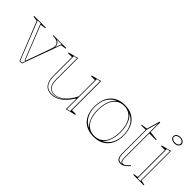

<svg xmlns="http://www.w3.org/2000/svg" viewBox="68 -1483 2271 2271"><g transform="rotate(45 1203.5 -347.5)"><path d="M271 0 79 -480 16 -490V-500H213V-490L145 -481L312 -59H322L438 -385Q440 -392 441.5 -402Q443 -412 443 -423Q443 -437 438 -449Q433 -461 421 -470.5Q409 -480 388.5 -485Q368 -490 339 -490V-500H554V-490L487 -480L312 0ZM276 -8H306L322 -51H307L132 -492H84ZM405 -492Q421 -485 431.5 -474.5Q442 -464 447 -451Q452 -438 452 -423Q452 -418 450.5 -411.5Q449 -405 446 -397L483 -492Z M816 15Q747 15 712 -29Q677 -73 677 -162V-472H611V-483L737 -515V-155Q737 -83 763 -48Q789 -13 840 -13Q881 -13 923 -37Q965 -61 1001 -104.5Q1037 -148 1062 -202V-472H996V-483L1122 -515V-28H1187V-17L1062 15V-150L1054 -156Q1004 -73 943.5 -29Q883 15 816 15ZM1113 -504 1070 -496V4L1113 -4ZM729 -504 685 -496V-163Q685 -76 717.5 -35Q750 6 816 6Q860 6 902.5 -14Q945 -34 986 -78Q948 -40 909.5 -23Q871 -6 835 -6Q781 -9 755 -46Q729 -83 729 -155Z M1521 -515Q1580 -515 1625.5 -496.5Q1671 -478 1702.5 -443Q1734 -408 1750.5 -358Q1767 -308 1767 -246Q1767 -187 1750.5 -139Q1734 -91 1702.5 -56.5Q1671 -22 1625.5 -3.5Q1580 15 1521 15Q1463 15 1417 -3.5Q1371 -22 1339.5 -56.5Q1308 -91 1292.5 -139Q1277 -187 1277 -246Q1277 -308 1293.5 -358Q1310 -408 1341.5 -443Q1373 -478 1418.5 -496.5Q1464 -515 1521 -515ZM1522 -501Q1463 -501 1422 -469.5Q1381 -438 1359.5 -380.5Q1338 -323 1338 -246Q1338 -190 1349.5 -145Q1361 -100 1385 -67Q1409 -34 1443 -16.5Q1477 1 1521 1Q1566 1 1600 -16.5Q1634 -34 1658 -66.5Q1682 -99 1694 -144.5Q1706 -190 1706 -246Q1706 -304 1694 -351Q1682 -398 1658.5 -431.5Q1635 -465 1600.5 -483Q1566 -501 1522 -501ZM1285 -246Q1285 -193 1300 -148.5Q1315 -104 1343 -72.5Q1371 -41 1412 -23Q1387 -45 1368 -78Q1349 -111 1339.5 -153.5Q1330 -196 1330 -246Q1330 -300 1340.5 -345Q1351 -390 1370.5 -424Q1390 -458 1417 -480Q1377 -463 1346.5 -430Q1316 -397 1300.5 -351Q1285 -305 1285 -246ZM1759 -246Q1759 -304 1744 -350Q1729 -396 1700 -428.5Q1671 -461 1630 -478Q1657 -457 1676 -422.5Q1695 -388 1704.5 -343.5Q1714 -299 1714 -246Q1714 -197 1704.5 -154.5Q1695 -112 1677 -79Q1659 -46 1633 -25Q1673 -42 1701 -74Q1729 -106 1744 -150Q1759 -194 1759 -246Z M1973 15Q1935 15 1918.5 -9.5Q1902 -34 1902 -86V-480H1826V-490L1902 -500L1950 -664H1962V-503L2075 -490V-480H1962V-69Q1962 -35 1970.5 -20.5Q1979 -6 1996 -6Q2017 -6 2036 -22Q2055 -38 2075 -62L2081 -53Q2072 -41 2060 -29.5Q2048 -18 2034 -7.5Q2020 3 2004.5 9Q1989 15 1973 15ZM1991 2Q1971 0 1962.5 -17Q1954 -34 1954 -69V-640L1910 -490V-86Q1910 -66 1913 -51Q1916 -36 1921.5 -25Q1927 -14 1936 -7Q1945 0 1956 2Q1965 4 1973.5 3.5Q1982 3 1991 2Z M2255 -606Q2234 -606 2218.5 -613Q2203 -620 2194.5 -631.5Q2186 -643 2186 -658Q2186 -674 2194.5 -685.5Q2203 -697 2218.5 -703.5Q2234 -710 2255 -710Q2275 -710 2290.5 -703.5Q2306 -697 2315 -685.5Q2324 -674 2324 -658Q2324 -643 2315 -631.5Q2306 -620 2290.5 -613Q2275 -606 2255 -606ZM2174 0V-10L2231 -20V-472H2166V-483L2291 -515V-20L2349 -10V0ZM2240 -8H2283V-504L2240 -496ZM2255 -618Q2271 -618 2284 -623Q2297 -628 2304 -637.5Q2311 -647 2311 -658Q2311 -670 2304 -679Q2297 -688 2284 -693.5Q2271 -699 2255 -699Q2238 -699 2225 -693.5Q2212 -688 2204.5 -679Q2197 -670 2197 -658Q2197 -647 2204.5 -637.5Q2212 -628 2225 -623Q2238 -618 2255 -618Z"/></g></svg>

Font: Kalnia Glaze Thin Light
Style: Regular
Weight: 300
Version: Version 1.110